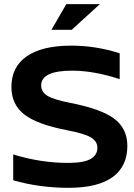

<svg xmlns="http://www.w3.org/2000/svg" viewBox="-20 -900 647 929"><path d="M559.1 -517.1Q434.1 -558.1 329.1 -558.1Q179.2 -558.1 179.2 -486.8Q179.2 -454.6 210.2 -436Q241.2 -417.5 321.8 -401.9Q472.2 -372.1 534.2 -324.5Q596.2 -276.9 596.2 -193.8Q596.2 -95.2 524.9 -43.2Q453.6 8.8 312 8.8Q170.9 8.8 43.9 -27.8V-152.8Q176.3 -111.8 309.1 -111.8Q385.7 -111.8 418.5 -130.9Q451.2 -149.9 451.2 -185.1Q451.2 -216.8 418.9 -235.6Q386.7 -254.4 304.2 -270Q159.2 -297.9 97.2 -346.4Q35.2 -395 35.2 -479Q35.2 -576.7 109.9 -627.9Q184.6 -679.2 324.2 -679.2Q444.3 -679.2 559.1 -642.1ZM229 -755.9 300.8 -879.9H462.9L327.1 -755.9Z"/></svg>

Font: LT Wave Text Bold
Style: Regular
Weight: 700
Designer: Daniel Lyons
Version: Version 2.5 (Glyphs App)